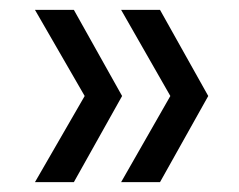

<svg xmlns="http://www.w3.org/2000/svg" viewBox="-20 -445 485 390"><path d="M226 -75 326 -250 226 -425H305L403 -250L305 -75ZM51 -75 152 -250 51 -425H130L228 -250L130 -75Z"/></svg>

Font: Albert Sans
Style: Regular
Weight: 400
Designer: Andreas Rasmussen
Foundry: a.Foundry
Version: Version 1.025